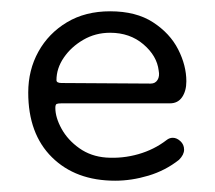

<svg xmlns="http://www.w3.org/2000/svg" viewBox="-20 -310 380 340"><path d="M184 10Q114 10 72 -31.5Q30 -73 30 -146Q30 -186 48 -218.5Q66 -251 98.5 -270.5Q131 -290 175 -290Q221 -290 251 -270.5Q281 -251 295.5 -222.5Q310 -194 310 -166Q310 -149 302.5 -138Q295 -127 281 -127H89Q83 -127 80.5 -126Q78 -125 78 -119Q78 -102 89 -82Q100 -62 120.5 -47.5Q141 -33 168 -31Q197 -29 225 -37Q253 -45 275 -62Q280 -66 286 -66Q293 -66 299.5 -60Q306 -54 306 -45Q306 -36 297 -27Q273 -8 243 1Q213 10 184 10ZM247 -162Q255 -162 259 -168.5Q263 -175 261 -185Q258 -211 234 -231.5Q210 -252 175 -252Q149 -252 127.5 -239.5Q106 -227 93 -208Q80 -189 80 -168Q80 -163 89 -163Z"/></svg>

Font: Dongle Light
Style: Regular
Weight: 300
Designer: Yanghee Ryu
Foundry: Yanghee Ryu
Version: Version 2.000